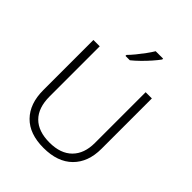

<svg xmlns="http://www.w3.org/2000/svg" viewBox="-261 -1091 1245 1245"><g transform="rotate(45 361.0 -469.0)"><path d="M629 -252Q629 -130 558.5 -60Q488 10 359 10Q230 10 161.5 -60Q93 -130 93 -254V-714H151V-254Q151 -150 205 -96Q259 -42 362 -42Q463 -42 517.5 -96.5Q572 -151 572 -248V-714H629ZM498 -940Q483 -919 458.5 -891Q434 -863 406 -835.5Q378 -808 353 -788H313V-797Q332 -816 354 -843Q376 -870 396.5 -898Q417 -926 430 -948H498Z"/></g></svg>

Font: Noto Sans Lao Looped Light
Style: Regular
Weight: 300
Designer: Mark Frömberg, Ben Mitchell
Foundry: The Fontpad Ltd
Version: Version 1.002; ttfautohint (v1.8.4.7-5d5b)